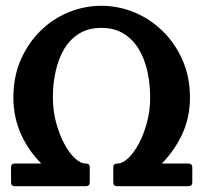

<svg xmlns="http://www.w3.org/2000/svg" viewBox="-20 -642 699 661"><path d="M628 -79Q642 -79 642 -66V-14Q642 -1 628 -1H384Q370 -1 370 -14V-66Q370 -73 374 -76Q378 -79 384 -79Q402 -79 422 -98Q442 -117 459 -149.5Q476 -182 486.5 -222.5Q497 -263 497 -306Q497 -353 487.5 -396Q478 -439 458 -472.5Q438 -506 406 -526Q374 -546 329 -546Q284 -546 252 -526Q220 -506 200.5 -472.5Q181 -439 171.5 -396Q162 -353 162 -306Q162 -263 172.5 -222.5Q183 -182 200 -149.5Q217 -117 237 -98Q257 -79 275 -79Q282 -79 285.5 -76Q289 -73 289 -66V-14Q289 -1 275 -1H31Q18 -1 18 -14V-66Q18 -79 31 -79H122Q101 -100 83.5 -125Q66 -150 53 -178.5Q40 -207 33 -239Q26 -271 26 -306Q26 -377 51 -435Q76 -493 118.5 -535Q161 -577 215.5 -599.5Q270 -622 329 -622Q388 -622 442.5 -599.5Q497 -577 540 -535Q583 -493 608.5 -435Q634 -377 634 -306Q634 -271 627 -239Q620 -207 606.5 -178.5Q593 -150 575.5 -125Q558 -100 537 -79Z"/></svg>

Font: Young Serif Light
Style: Regular
Weight: 300
Designer: Bastien Sozeau
Foundry: NBR — Bastien Sozeau
Version: Version 5.001